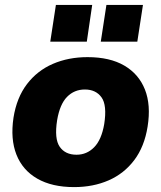

<svg xmlns="http://www.w3.org/2000/svg" viewBox="-20 -752 657 783"><path d="M282 11Q192 11 132 -23.5Q72 -58 47 -121.5Q22 -185 35 -272Q48 -354 90 -409Q132 -464 195.5 -491.5Q259 -519 337 -519Q428 -519 487 -484.5Q546 -450 571 -387Q596 -324 582 -236Q569 -154 527.5 -99Q486 -44 423 -16.5Q360 11 282 11ZM292 -121Q334 -121 364 -151.5Q394 -182 405 -246Q417 -323 394 -355Q371 -387 326 -387Q283 -387 253.5 -357Q224 -327 213 -262Q201 -186 223.5 -153.5Q246 -121 292 -121ZM391 -582 414 -732H563L540 -582ZM185 -582 208 -732H356L334 -582Z"/></svg>

Font: Mulish ExtraLight Black
Style: Italic
Weight: 900
Italic angle: -9°
Version: Version 3.603